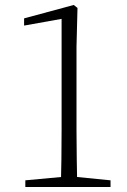

<svg xmlns="http://www.w3.org/2000/svg" viewBox="-20 -753 513 773"><path d="M82 0V-27L233 -41H284L425 -27V0ZM225 0Q228 -114 228 -228V-677L77 -650V-679L277 -733L292 -721L288 -565V-228Q288 -172 289 -114.5Q290 -57 291 0Z"/></svg>

Font: Noto Serif JP ExtraLight
Style: Regular
Weight: 200
Designer: Ryoko NISHIZUKA  (kana & ideographs); Frank Grießhammer (Latin, Greek & Cyrillic); Wenlong ZHANG  (bopomofo); Sandoll Co
Foundry: Adobe
Version: Version 2.002-H1;hotconv 1.1.0;makeotfexe 2.6.0